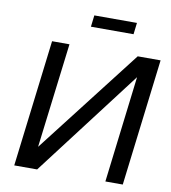

<svg xmlns="http://www.w3.org/2000/svg" viewBox="-89 -890 860 967"><g transform="rotate(10 341.5 -407.0)"><path d="M166 0 581 -545 515 0H604L683 -649H566L151 -113L217 -649H128L49 0ZM526 -755 533 -814H315L308 -755Z"/></g></svg>

Font: Gamestation Display
Style: Italic
Weight: 400
Designer: Jonas Hecksher
Foundry: Jonas Hecksher, Playtypeª, e-types AS
Version: Version 1.003